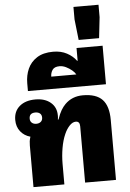

<svg xmlns="http://www.w3.org/2000/svg" viewBox="-66 -1104 783 1152"><g transform="rotate(-5 325.0 -528.0)"><path d="M88 0V-251Q88 -265 89.5 -276Q91 -287 96 -303Q59 -313 36.5 -341.5Q14 -370 14 -411Q14 -463 49.5 -493Q85 -523 145 -523Q202 -523 236.5 -494Q271 -465 271 -416V-411Q271 -406 270.5 -401Q270 -396 269 -391H273Q285 -426 297 -446Q309 -466 323 -480Q366 -523 431 -523Q511 -523 548 -484Q585 -445 585 -361V0H399V-339Q399 -369 375 -369Q355 -369 336.5 -349Q318 -329 306 -301Q290 -265 282 -218Q274 -171 274 -124V0ZM138 -377Q155 -377 165.5 -386Q176 -395 176 -411Q176 -428 165.5 -436.5Q155 -445 138 -445Q101 -445 101 -411Q101 -395 111.5 -386Q122 -377 138 -377Z M105 -577V-624Q105 -671 122.5 -710.5Q140 -750 178 -774.5Q216 -799 276 -799Q323 -799 358.5 -780Q394 -761 415 -732H418V-809H575V-577ZM252 -651H403Q396 -664 380.5 -677Q365 -690 345.5 -699.5Q326 -709 307 -709Q276 -709 264 -691.5Q252 -674 252 -651Z M435 -856 421 -981V-1056H572V-981L558 -856Z"/></g></svg>

Font: Noto Sans Thai Looped UI Black
Style: Regular
Weight: 900
Designer: Cadson Demak Team
Foundry: Cadson Demak Co., Ltd.
Version: Version 1.000